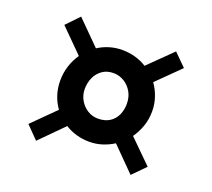

<svg xmlns="http://www.w3.org/2000/svg" viewBox="-106 -818 975 881"><g transform="rotate(20 381.0 -377.0)"><path d="M199 -244Q179.5 -271 169 -303.5Q158.5 -336 158.5 -372.5Q158.5 -409.5 169.5 -444.2Q180.5 -479 200.5 -507L89 -618.5L148.5 -680.5L262 -567Q287.5 -583.5 317.2 -592.5Q347 -601.5 379.5 -601.5Q412 -601.5 442.5 -593Q473 -584.5 499 -568L612.5 -679.5L672.5 -620L562 -511Q581.5 -483.5 592.5 -451Q603.5 -418.5 603.5 -382.5Q603.5 -345 591.8 -310.8Q580 -276.5 559.5 -247.5L671 -137.5L610 -75.5L497.5 -189Q471.5 -172.5 441.5 -163Q411.5 -153.5 379.5 -153.5Q346.5 -153.5 316.5 -162Q286.5 -170.5 260.5 -187L149 -74.5L89.5 -135ZM380 -267Q414.5 -267 437.2 -281.8Q460 -296.5 471.2 -321.2Q482.5 -346 482.5 -375.5Q482.5 -409 467.8 -434.2Q453 -459.5 429 -473.8Q405 -488 378 -488Q345.5 -488 323 -472Q300.5 -456 289 -430.2Q277.5 -404.5 277.5 -374.5Q277.5 -345 291.8 -320.5Q306 -296 329.2 -281.5Q352.5 -267 380 -267Z"/></g></svg>

Font: Merriweather 28pt Black
Style: Regular
Weight: 900
Version: Version 2.100